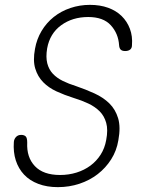

<svg xmlns="http://www.w3.org/2000/svg" viewBox="-20 -760 640 790"><path d="M470 -574Q467 -622 436 -656Q405 -690 343 -690Q278 -690 231.5 -656Q185 -622 174 -561Q168 -525 174.5 -499.5Q181 -474 197.5 -456.5Q214 -439 238.5 -427Q263 -415 292 -406Q333 -392 369 -375.5Q405 -359 430 -334.5Q455 -310 466 -273.5Q477 -237 467 -183Q460 -140 437.5 -104.5Q415 -69 382 -43.5Q349 -18 307 -4Q265 10 218 10Q173 10 137.5 -3.5Q102 -17 79 -41.5Q56 -66 45 -100Q34 -134 37 -176Q38 -188 46 -196.5Q54 -205 67 -205Q79 -205 85.5 -199Q92 -193 92 -173Q89 -113 123.5 -76.5Q158 -40 227 -40Q263 -40 295 -50Q327 -60 352 -78.5Q377 -97 394 -123.5Q411 -150 417 -184Q425 -226 417 -254.5Q409 -283 390 -302Q371 -321 343.5 -334Q316 -347 283 -357Q245 -369 212.5 -384Q180 -399 157.5 -422Q135 -445 125 -478Q115 -511 124 -559Q131 -599 151 -632.5Q171 -666 201 -690Q231 -714 269.5 -727Q308 -740 350 -740Q392 -740 425 -728Q458 -716 480.5 -694Q503 -672 514.5 -641.5Q526 -611 523 -574Q523 -562 515.5 -556Q508 -550 495 -550Q483 -550 477 -555.5Q471 -561 470 -574Z"/></svg>

Font: Maple Mono NL Thin
Style: Italic
Weight: 250
Italic angle: -10°
Monospace: yes
Designer: subframe7536
Version: Version 7.000